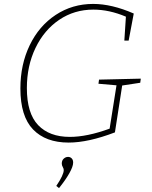

<svg xmlns="http://www.w3.org/2000/svg" viewBox="-20 -720 774 979"><path d="M698 -319 695 -298 603 -284 566 -45Q430 7 330 7Q213 7 148.5 -60Q84 -127 84 -269Q84 -391 131.5 -489.5Q179 -588 264 -644Q349 -700 455 -700Q550 -700 662 -651L636 -513H614L622 -635Q537 -671 456 -671Q359 -671 282 -619Q205 -567 161 -475.5Q117 -384 117 -271Q117 -142 174.5 -82Q232 -22 336 -22Q424 -22 539 -64L574 -285L482 -293L485 -314ZM267 228Q305 172 305 147Q305 140 300 131.5Q295 123 295 114Q295 98 305 89Q315 80 327 80Q338 80 345.5 87.5Q353 95 353 109Q353 129 333.5 163.5Q314 198 281 239Z"/></svg>

Font: Bitter Pro ExtraLight
Style: Italic
Weight: 275
Italic angle: -9°
Designer: Sol Matas, and Bitter project Authors
Foundry: Sol Matas
Version: Version 1.010